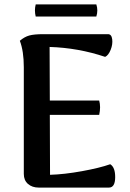

<svg xmlns="http://www.w3.org/2000/svg" viewBox="-20 -851 588 871"><path d="M417 -776H142Q135 -804 142 -831H417Q426 -804 417 -776ZM480 -106Q503 -92 502.5 -46Q502 0 474 0H156Q126 0 107 -16.5Q88 -33 88 -62V-546Q88 -619 70 -666Q91 -684 113 -690Q135 -696 176 -696H470Q486 -696 489 -673Q492 -650 482 -625Q472 -600 457 -593Q335 -634 205 -638L206 -395H430Q438 -366 430 -330H206L207 -58Q272 -60 352 -74.5Q432 -89 480 -106Z"/></svg>

Font: Arima Koshi Semi Bold
Style: Regular
Weight: 600
Designer: Joana Correia and Natanael Gama
Foundry: NDISCOVER
Version: Version 1.019;PS 001.019;hotconv 1.0.88;makeotf.lib2.5.64775